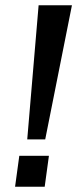

<svg xmlns="http://www.w3.org/2000/svg" viewBox="-20 -706 292 726"><path d="M126 -686H252L151 -179H83ZM53 -117H165L149 0H37Z"/></svg>

Font: Archivo Narrow Medium
Style: Italic
Weight: 500
Italic angle: -8°
Designer: Hector Gatti
Foundry: Omnibus-Type
Version: Version 2.001